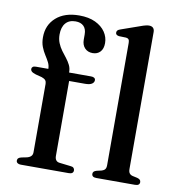

<svg xmlns="http://www.w3.org/2000/svg" viewBox="-82 -813 830 889"><g transform="rotate(10 333.0 -369.0)"><path d="M227.5 -68Q227.5 -55.5 233.2 -48Q239 -40.5 251 -39.5L302 -33.5Q312 -33 316.8 -28.2Q321.5 -23.5 321.5 -16.5Q321.5 0 300 0H74Q64.5 0 58.8 -4.2Q53 -8.5 53 -15.5Q53 -23 57.8 -27.2Q62.5 -31.5 72 -33.5L97 -38.5Q110 -42 116.2 -48.8Q122.5 -55.5 122.5 -67V-388.5Q122.5 -398.5 117.5 -405Q112.5 -411.5 99.5 -416L70.5 -423.5Q55 -428.5 50 -433.5Q45 -438.5 45 -444.5Q45 -451 49.8 -455Q54.5 -459 65 -459H146.5L123 -441.5V-458.5Q123 -475 115.5 -489.5Q108 -504 98 -519.5Q88 -535 80.5 -554.2Q73 -573.5 73 -599Q73 -656.5 113 -692Q153 -727.5 222 -727.5Q266.5 -727.5 297.5 -712.8Q328.5 -698 344.8 -674Q361 -650 361 -622Q361 -595 347.5 -580.8Q334 -566.5 312 -566.5Q289 -566.5 275 -581.2Q261 -596 261 -621V-645.5Q261 -671 247.5 -684.2Q234 -697.5 209.5 -697.5Q179 -697.5 162.8 -678.5Q146.5 -659.5 146.5 -625Q146.5 -603 153.8 -585.2Q161 -567.5 172.2 -552.2Q183.5 -537 194.8 -522.8Q206 -508.5 213.2 -493.8Q220.5 -479 220.5 -461.5V-441L207 -459H324Q334 -459 339.2 -455.2Q344.5 -451.5 344.5 -444.5Q344.5 -434 334.2 -427.2Q324 -420.5 302 -420.5H227.5ZM573.5 -712V-68Q573.5 -54.5 578.5 -47.8Q583.5 -41 593 -38.5L616 -33.5Q625 -31 629 -26.8Q633 -22.5 633 -16Q633 -8.5 627.8 -4.2Q622.5 0 611 0H429.5Q418.5 0 413.2 -4.2Q408 -8.5 408 -16Q408 -22.5 412 -26.5Q416 -30.5 424.5 -33L448.5 -38.5Q458.5 -41.5 463.5 -47.8Q468.5 -54 468.5 -67.5V-642Q468.5 -653 464.8 -658Q461 -663 452.5 -664L418.5 -665Q410 -666.5 406.5 -670Q403 -673.5 403 -679Q403 -685.5 407 -689.8Q411 -694 422 -697.5L506 -727Q522 -733 531.5 -735.2Q541 -737.5 547.5 -737.5Q560.5 -737.5 567 -730.8Q573.5 -724 573.5 -712Z"/></g></svg>

Font: Fraunces 18pt
Style: Regular
Weight: 400
Version: Version 1.000;[b76b70a41]